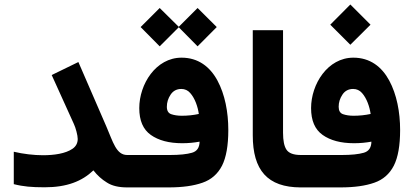

<svg xmlns="http://www.w3.org/2000/svg" viewBox="-20 -816 1802 836"><path d="M318.4 -210.9C318.4 -192.9 310.5 -178.2 295.4 -168C264.6 -147 215.3 -140.1 167 -140.1C128.4 -140.1 80.6 -145.5 40 -155.3V-14.2C61 -8.8 81.5 -5.4 101.6 -3.4C121.6 -1.5 145.5 -0.5 174.3 -0.5C271.5 -0.5 337.4 -26.9 386.7 -74.2C403.8 -52.2 423.3 -34.7 445.8 -21C467.8 -6.8 497.1 0 533.7 0H554.2V-141.1H533.7C485.8 -141.1 472.2 -198.2 442.9 -265.6L321.3 -545.9L205.1 -489.3L301.8 -275.9C305.7 -267.6 309.6 -256.3 313 -243.2C316.4 -230 318.4 -219.2 318.4 -210.9Z M592.3 -698.2 675.3 -614.3 758.3 -697.3 840.3 -614.3 923.8 -698.2 840.3 -781.2 758.3 -699.2 675.3 -781.2ZM534.7 -141.1V0H714.4C774.4 0 823.2 -6.8 861.8 -20.5C899.9 -33.7 928.2 -58.6 946.8 -94.7C964.8 -130.4 974.1 -182.1 974.1 -250C974.1 -327.6 959.5 -404.8 926.8 -465.3C894 -525.9 842.8 -564.9 770.5 -564.9C658.7 -564.9 586.4 -449.7 586.4 -345.2C586.4 -291 603 -252.4 636.7 -228.5C670.4 -204.6 715.8 -192.4 773.4 -192.4C800.3 -192.4 825.2 -194.8 849.1 -199.2C848.6 -173.3 837.9 -157.2 815.9 -150.9C793.9 -144.5 761.7 -141.1 720.2 -141.1ZM771.5 -312C753.4 -312 738.3 -314.5 725.6 -318.8C712.9 -323.2 706.5 -334 706.5 -351.1C706.5 -370.1 711.9 -387.7 723.1 -404.3C733.9 -420.4 749.5 -428.7 769.5 -428.7C784.7 -428.7 797.9 -422.9 808.1 -411.1C829.1 -387.7 841.3 -351.1 845.7 -319.8C821.8 -314.5 796.4 -312 771.5 -312Z M1080.6 -226.6C1080.6 -75.7 1144 0 1290 0H1302.2V-141.1H1290C1258.3 -141.1 1237.8 -148.9 1227.5 -164.1C1217.3 -179.2 1212.4 -203.6 1212.4 -238.3V-684.6H1080.6Z M1418 -708.5 1505.4 -621.1 1593.3 -708.5 1505.4 -796.4ZM1282.7 -141.1V0H1462.4C1522.5 0 1571.3 -6.8 1609.9 -20.5C1647.9 -33.7 1676.3 -58.6 1694.8 -94.7C1712.9 -130.4 1722.2 -182.1 1722.2 -250C1722.2 -327.6 1707.5 -404.8 1674.8 -465.3C1642.1 -525.9 1590.8 -564.9 1518.6 -564.9C1406.7 -564.9 1334.5 -449.7 1334.5 -345.2C1334.5 -291 1351.1 -252.4 1384.8 -228.5C1418.5 -204.6 1463.9 -192.4 1521.5 -192.4C1548.3 -192.4 1573.2 -194.8 1597.2 -199.2C1596.7 -173.3 1585.9 -157.2 1564 -150.9C1542 -144.5 1509.8 -141.1 1468.3 -141.1ZM1519.5 -312C1501.5 -312 1486.3 -314.5 1473.6 -318.8C1460.9 -323.2 1454.6 -334 1454.6 -351.1C1454.6 -370.1 1460 -387.7 1471.2 -404.3C1481.9 -420.4 1497.6 -428.7 1517.6 -428.7C1532.7 -428.7 1545.9 -422.9 1556.2 -411.1C1577.1 -387.7 1589.4 -351.1 1593.8 -319.8C1569.8 -314.5 1544.4 -312 1519.5 -312Z"/></svg>

Font: Vazirmatn ExtraBold
Style: Regular
Weight: 800
Designer: Saber Rastikerdar
Foundry: Saber Rastikerdar
Version: Version 33.003